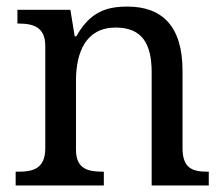

<svg xmlns="http://www.w3.org/2000/svg" viewBox="-20 -566 685 586"><path d="M293.9 -42C249.5 -42 211.9 -49.8 211.9 -108.9V-319.8C211.9 -405.8 241.7 -481.9 333 -481.9C413.6 -481.9 442.9 -432.6 442.9 -345.2V0H617.2V-42H613.8C568.8 -42 537.1 -51.3 537.1 -113.8V-350.1C537.1 -486.8 474.1 -545.9 369.1 -545.9C304.7 -545.9 254.9 -529.8 212.9 -455.1H208L194.8 -536.1H33.2V-494.1H36.1C80.6 -494.1 118.2 -484.4 118.2 -425.8V-113.8C118.2 -51.3 81.1 -42 36.1 -42H27.8V0H296.9V-42Z"/></svg>

Font: Gandom
Style: Regular
Weight: 400
Foundry: DejaVu fonts team - Redesigned by Saber Rastikerdar - Based on Samim Font
Version: Version 0.8